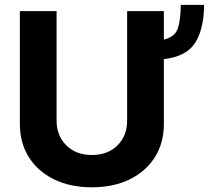

<svg xmlns="http://www.w3.org/2000/svg" viewBox="-20 -774 910 804"><path d="M736.9 -753.6H834.5Q834.5 -655.9 798.5 -596.8Q762.4 -537.6 666.2 -526.3V-255Q666.2 -175.4 628.6 -115.8Q590.9 -56.1 523.1 -22.9Q455.3 10.3 364.7 10.3Q274.1 10.3 206.3 -22.9Q138.5 -56.1 100.9 -115.8Q63.2 -175.4 63.2 -255V-727.3H217V-268.1Q217 -206 257.5 -165.5Q297.9 -125 364.7 -125Q431.8 -125 472.1 -165.5Q512.4 -206 512.4 -268.1V-727.3H666.2V-608Q714.1 -619.7 725.5 -657.5Q736.9 -695.3 736.9 -753.6Z"/></svg>

Font: Inter Zeller
Style: Bold
Weight: 700
Designer: Rasmus Andersson; Joe Bland
Foundry: zeller
Version: Version 3.015;git-dec3a8cb1